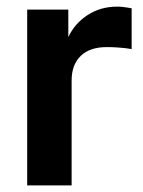

<svg xmlns="http://www.w3.org/2000/svg" viewBox="-20 -559 430 579"><path d="M62 -530H186V-447Q205 -488 244 -513.5Q283 -539 333 -539Q343 -539 351 -538Q359 -537 365 -536Q372 -535 377 -534V-411Q367 -412 356 -414Q346 -415 332.5 -416Q319 -417 302 -417Q251 -417 223.5 -390.5Q196 -364 196 -316V0H62Z"/></svg>

Font: 
Style: 㨦
Weight: 700
Designer: A.Korolkova, Vitaly Kuzmin
Foundry: ParaType Ltd
Version: Version 2.000